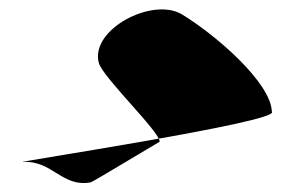

<svg xmlns="http://www.w3.org/2000/svg" viewBox="-20 -579 642 416"><path d="M30 -228C93 -232 115 -172 177 -184C181 -185 322 -270 326 -272C326 -294 202 -412 194 -443C175 -515 310 -586 374 -548C448 -503 567 -400 569 -337C590 -315 -2 -226 30 -228Z"/></svg>

Font: Interstorm
Style: Regular
Weight: 400
Version: Version 0.7